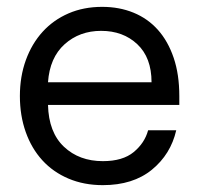

<svg xmlns="http://www.w3.org/2000/svg" viewBox="-20 -530 575 560"><path d="M280 10Q225 10 180 -9Q135 -28 103.5 -62.5Q72 -97 55 -145Q38 -193 38 -250Q38 -307 55.5 -355Q73 -403 104.5 -437.5Q136 -472 180 -491Q224 -510 278 -510Q328 -510 369.5 -493Q411 -476 440.5 -443Q470 -410 486.5 -361.5Q503 -313 503 -250V-224H120Q122 -144 166.5 -102Q211 -60 280 -60Q338 -60 370 -86.5Q402 -113 412 -150H494Q478 -80 423 -35Q368 10 280 10ZM422 -290Q422 -362 380.5 -401Q339 -440 275 -440Q212 -440 168.5 -401Q125 -362 120 -290Z"/></svg>

Font: CyStack Display
Style: Regular
Weight: 400
Designer: Weizhong Zhang
Foundry: 本地遙控
Version: Version 1.000;Glyphs 3.1.2 (3151)